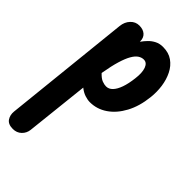

<svg xmlns="http://www.w3.org/2000/svg" viewBox="-362 -637 1185 1185"><g transform="rotate(45 231.0 -44.0)"><path d="M11 463Q-30 463 -46.5 438.8Q-63 414.5 -59.5 381L28 -452.5Q32 -491 55.5 -516Q79 -541 112.5 -541Q145.5 -541 165.2 -523.8Q185 -506.5 185 -474V-472Q199 -492 216.5 -510Q234 -528 256.8 -539.5Q279.5 -551 308.5 -551Q358.5 -551 392.5 -527Q426.5 -503 446.2 -463.2Q466 -423.5 472.8 -375.2Q479.5 -327 474 -278.5Q464.5 -189.5 429.5 -124.8Q394.5 -60 342.8 -25Q291 10 230.5 10Q210 10 185.8 2Q161.5 -6 138 -25L93 389Q89.5 420 67.2 441.5Q45 463 11 463ZM154.5 -169Q178 -144 197.2 -136.8Q216.5 -129.5 232 -129.5Q256 -129.5 274.5 -149Q293 -168.5 305.8 -204.8Q318.5 -241 324.5 -292.5Q328 -319.5 326.8 -341.5Q325.5 -363.5 319.8 -379.2Q314 -395 304.2 -403.5Q294.5 -412 280 -412Q261.5 -412 244 -400.5Q226.5 -389 210.8 -361.8Q195 -334.5 181 -288.2Q167 -242 155 -172Z"/></g></svg>

Font: Edu SA Hand Cursive
Style: Regular
Weight: 400
Designer: Tina and Corey Anderson, Eben Sorkin, Mirko Velimirovic
Foundry: Google for Education
Version: Version 2.000